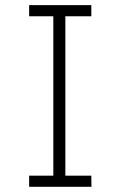

<svg xmlns="http://www.w3.org/2000/svg" viewBox="-20 -720 462 740"><path d="M185.5 -700.2H231.9V0H185.5ZM332 -700.2V-657.2H92.3V-700.2ZM332 -43 332.5 0H92.3V-43Z"/></svg>

Font: DavidDev Light
Style: Regular
Weight: 300
Designer: David.dev
Foundry: David.dev
Version: Version 1.001;FEAKit 1.0